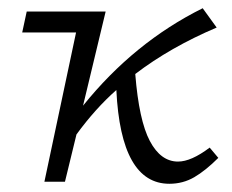

<svg xmlns="http://www.w3.org/2000/svg" viewBox="-20 -442 565 467"><path d="M165 -363H34L45 -414H237L182 -185Q306 -339 473 -422L507 -375Q394 -327 309 -262Q318 -149 344.5 -99Q371 -49 413 -49Q445 -49 490 -83L511 -58Q480 -27 452.5 -11Q425 5 392 5Q274 5 263 -223Q212 -178 166 -115L138 0H88Z"/></svg>

Font: LXGW Bright GB
Style: Italic
Weight: 400
Italic angle: -12°
Designer: Christian Thalmann (Catharsis Fonts)
Foundry: LXGW / Christian Thalmann (Catharsis Fonts) / Fontworks Inc.
Version: Version 5.510